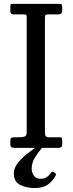

<svg xmlns="http://www.w3.org/2000/svg" viewBox="-20 -770 378 1000"><path d="M214 -677V-77Q214 -55 233 -55H293Q300 -55 302 -50.5Q304 -46 304 -39V-16Q304 0 284 0H54Q34 0 34 -16V-41Q34 -49 38.2 -52Q42.5 -55 57 -55H85Q98 -55 108.5 -59Q119 -63 119 -80V-678Q119 -688 117 -691.5Q115 -695 104 -695H51Q34 -695 34 -710V-737Q34 -747 37 -748.5Q40 -750 49 -750H286Q297 -750 300.5 -747.2Q304 -744.5 304 -733V-716Q304 -703 298 -699Q292 -695 283 -695H233Q221 -695 217.5 -692.2Q214 -689.5 214 -677ZM160 209.5Q117.5 209.5 84.8 193Q52 176.5 52 133.5Q52 105.5 72.8 79Q93.5 52.5 123.2 29.5Q153 6.5 179.5 -11.5Q197.5 -24 203.5 -16.5Q207 -12.5 203.8 -7Q200.5 -1.5 194.5 5.5Q177.5 25 161.2 51.5Q145 78 145 108.5Q145 127.5 155.8 144.2Q166.5 161 192.5 161Q211 161 224.2 151.8Q237.5 142.5 245.5 130.5Q252 120.5 260 127L267 132Q272 135.5 272 138Q272 140.5 269 146Q254 173.5 229 191.5Q204 209.5 160 209.5Z"/></svg>

Font: Besley* Narrow
Style: Regular
Weight: 400
Width: 4
Designer: Owen Earl
Foundry: indestructible type*
Version: Version 3.000; ttfautohint (v1.8.3)